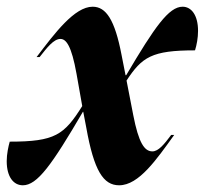

<svg xmlns="http://www.w3.org/2000/svg" viewBox="-28 -540 610 572"><path d="M81 -370H90C112 -398 132 -424 152 -424C169 -424 185 -404 200 -320L217 -224C163 -138 136 -118 1 -118C-3 -104 -8 -81 -8 -60C-8 -12 13 12 40 12C83 12 126 -48 219 -207H220L229 -160C252 -31 280 12 327 12C386 12 439 -66 491 -138H482C461 -110 444 -89 426 -89C402 -89 385 -115 369 -197L349 -300C395 -370 424 -390 553 -390C558 -406 562 -427 562 -448C562 -495 542 -520 516 -520C475 -520 433 -460 348 -316H346L334 -377C314 -481 288 -520 248 -520C194 -520 135 -441 81 -370Z"/></svg>

Font: Nyght Serif Bold Italic
Style: Regular
Weight: 700
Italic angle: -16°
Designer: Maksym Kobuzan
Version: Version 0.410;Glyphs 3.1.2 (3151)